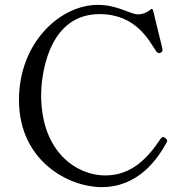

<svg xmlns="http://www.w3.org/2000/svg" viewBox="-20 -755 756 789"><path d="M397 14C549 14 627 -101 665 -170C666 -172 667 -174 667 -176C667 -181 665 -183 660 -187C655 -191 653 -192 650 -192C647 -192 644 -190 641 -186C587 -105 521 -34 412 -34C301 -34 149 -124 149 -366C149 -420 167 -697 389 -697C541 -697 593 -586 622 -544C626 -539 630 -537 634 -537C635 -537 636 -537 637 -537C639 -538 641 -538 644 -541C647 -543 648 -545 648 -550C648 -552 647 -556 646 -561C639 -590 616 -682 609 -713C607 -719 603 -720 599 -716C585 -704 566 -696 547 -696C515 -696 464 -735 382 -735C229 -735 58 -582 58 -344C58 -93 263 14 397 14Z"/></svg>

Font: Shippori Mincho OTF
Style: Regular
Weight: 400
Designer: FONTDASU
Foundry: FONTDASU / Google Inc. / but / Adobe
Version: Version 3.300;hotconv 1.0.109;makeotfexe 2.5.65596